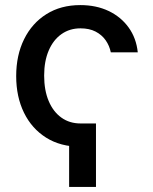

<svg xmlns="http://www.w3.org/2000/svg" viewBox="-20 -568 606 758"><path d="M358.9 -80.6V169.9H252.9V-80.6ZM297.4 11.2Q219.2 11.2 162.4 -24.4Q105.5 -60.1 74.7 -123Q43.9 -186 43.9 -267.6Q43.9 -350.1 75.2 -413.3Q106.4 -476.6 163.3 -512.2Q220.2 -547.9 296.9 -547.9Q359.9 -547.9 408.7 -524.7Q457.5 -501.5 487.8 -459.5Q518.1 -417.5 523.9 -361.3H417.5Q412.1 -387.7 397 -409.2Q381.8 -430.7 357.2 -443.4Q332.5 -456.1 297.9 -456.1Q254.9 -456.1 222.7 -433.3Q190.4 -410.6 172.4 -368.7Q154.3 -326.7 154.3 -269.5Q154.3 -211.9 172.1 -169.4Q189.9 -127 222.2 -103.8Q254.4 -80.6 297.9 -80.6Z"/></svg>

Font: V-Inter
Style: Medium-500
Weight: 500
Designer: Rasmus Andersson
Foundry: rsms
Version: Version 4.000;git-4146feb